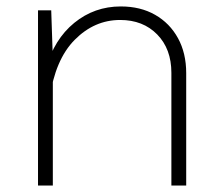

<svg xmlns="http://www.w3.org/2000/svg" viewBox="-20 -576 690 596"><path d="M512 0V-350Q512 -424 468 -469Q424 -514 353 -514Q273 -514 212 -452.5Q151 -391 134 -270L123 -364Q148 -454 210.5 -505Q273 -556 355 -556Q416 -556 461.5 -530Q507 -504 532.5 -457.5Q558 -411 558 -349V0ZM98 0V-544H139L144 -395V0Z"/></svg>

Font: Azeret Mono Thin
Style: Regular
Weight: 100
Designer: Martin Vácha
Foundry: Displaay
Version: Version 1.002